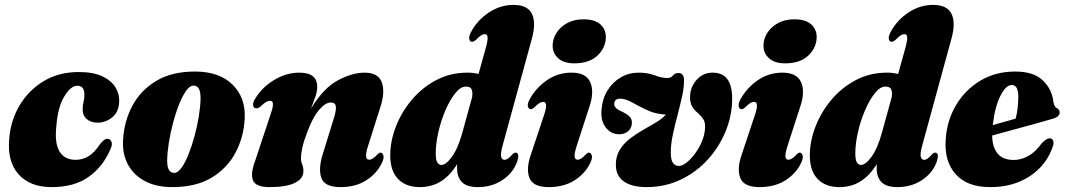

<svg xmlns="http://www.w3.org/2000/svg" viewBox="-20 -755 4356 785"><path d="M296 -404.5Q269.5 -404.5 243 -361Q216.5 -317.5 210.5 -240.5Q202.5 -168.5 223.8 -135Q245 -101.5 289 -101.5Q319 -101.5 343.2 -117Q367.5 -132.5 389.5 -166.5Q398.5 -177 405.2 -182.2Q412 -187.5 420 -187.5Q430 -187 435.5 -176Q441 -165 431 -143.5Q400 -72.5 341.5 -31.2Q283 10 190.5 10Q102 10 55.2 -43.2Q8.5 -96.5 18 -191Q24 -263 60.2 -324.2Q96.5 -385.5 158.2 -423Q220 -460.5 302.5 -460.5Q361.5 -460.5 398.8 -442.8Q436 -425 452.8 -396.8Q469.5 -368.5 467 -336.5Q465 -296 438.2 -274.8Q411.5 -253.5 379 -253.5Q351 -253.5 334 -268.8Q317 -284 318 -310Q318.5 -328.5 321.8 -339.2Q325 -350 325 -368.5Q325 -404.5 296 -404.5Z M777 -462.5Q876.5 -462.5 930.8 -409Q985 -355.5 980.5 -271Q977 -196.5 943.8 -132.5Q910.5 -68.5 846.2 -29.2Q782 10 684 10Q619.5 10 573.2 -14.2Q527 -38.5 503.5 -81.8Q480 -125 483 -181.5Q487 -257.5 520.5 -321.2Q554 -385 618 -423.8Q682 -462.5 777 -462.5ZM692 -48Q707 -48 722.2 -69.2Q737.5 -90.5 751.2 -125.2Q765 -160 776 -201Q787 -242 793.2 -281.8Q799.5 -321.5 800 -352Q800 -383 792 -394Q784 -405 771.5 -405Q756 -405 740.8 -383.5Q725.5 -362 711.8 -327.2Q698 -292.5 687.2 -251.5Q676.5 -210.5 670.2 -170.8Q664 -131 663.5 -100.5Q663.5 -69.5 671.5 -58.8Q679.5 -48 692 -48Z M1028.5 -312Q1017 -312 1015 -324Q1013 -336 1023 -351Q1051.5 -398.5 1101.2 -428.2Q1151 -458 1203.5 -458Q1277 -458 1277 -400Q1277 -381 1268.8 -357.8Q1260.5 -334.5 1251.5 -311Q1302 -394.5 1360.8 -426.2Q1419.5 -458 1470.5 -458Q1527 -458 1541.2 -417.5Q1555.5 -377 1534 -313.5L1485.5 -160.5Q1475 -128 1476.8 -115Q1478.5 -102 1490 -102Q1503.5 -102 1523.5 -124Q1530.5 -131 1535.5 -131Q1544 -131 1547.5 -119.5Q1551 -108 1540.5 -87Q1520 -45 1477 -17.5Q1434 10 1372 10Q1307.5 10 1294 -27.2Q1280.5 -64.5 1300 -126L1345.5 -273.5Q1355.5 -306 1353 -321Q1350.5 -336 1332.5 -336Q1311 -336 1285 -306.2Q1259 -276.5 1235.5 -213Q1222 -178 1216.2 -151.5Q1210.5 -125 1210.5 -108.5Q1210.5 -94 1215.5 -82.5Q1220.5 -71 1220.5 -55.5Q1220.5 -24.5 1185.5 -7.2Q1150.5 10 1082 10Q1026.5 10 1014.8 -16.8Q1003 -43.5 1023 -97L1086 -286.5Q1097 -318 1096 -330.5Q1095 -343 1084 -343Q1076.5 -343 1067.5 -337.8Q1058.5 -332.5 1043 -317.5Q1034.5 -312 1028.5 -312Z M2155 -598.5 2035 -160Q2026 -127.5 2029 -114.5Q2032 -101.5 2043 -101.5Q2056 -101.5 2075 -124Q2082 -131 2087 -131Q2107 -131 2093.5 -91.5Q2076.5 -46.5 2033.2 -18.2Q1990 10 1934 10Q1888.5 10 1868.8 -10.2Q1849 -30.5 1849 -64.5Q1849 -74.5 1849 -84Q1821.5 -38.5 1783.8 -14.2Q1746 10 1696 10Q1639.5 10 1607.5 -23.2Q1575.5 -56.5 1575.5 -119.5Q1575.5 -177 1598.2 -236.5Q1621 -296 1663 -346.2Q1705 -396.5 1763 -427.2Q1821 -458 1891.5 -458Q1916.5 -458 1936.5 -452.5L1966 -558.5Q1975 -591 1973.5 -603.2Q1972 -615.5 1963 -615.5Q1955.5 -615.5 1947.2 -610.5Q1939 -605.5 1925 -591Q1915.5 -584 1910 -584Q1901.5 -584 1898.8 -594.8Q1896 -605.5 1906 -624.5Q1932.5 -673.5 1979.2 -704.2Q2026 -735 2079.5 -735Q2136.5 -735 2154.5 -699Q2172.5 -663 2155 -598.5ZM1761.5 -128Q1761.5 -100.5 1768.2 -90.5Q1775 -80.5 1784.5 -80.5Q1803.5 -80.5 1828.2 -114.8Q1853 -149 1870.5 -213.5L1910.5 -358.5Q1913 -379 1908 -390Q1903 -401 1884.5 -401Q1863 -401 1841.2 -373.8Q1819.5 -346.5 1801.2 -304.2Q1783 -262 1772.2 -214.8Q1761.5 -167.5 1761.5 -128Z M2328 -496Q2285.5 -496 2262.5 -516.5Q2239.5 -537 2239.5 -568.5Q2239.5 -595.5 2254.8 -620Q2270 -644.5 2298.2 -660.2Q2326.5 -676 2365 -676Q2412 -676 2434.5 -655.5Q2457 -635 2457 -604Q2457 -561 2423.5 -528.5Q2390 -496 2328 -496ZM2338.5 -160.5Q2328 -128 2329.2 -115Q2330.5 -102 2342 -102Q2355.5 -102 2375.5 -124Q2382.5 -131 2387.5 -131Q2396 -131 2399.5 -119.5Q2403 -108 2392.5 -87Q2372 -45 2328.8 -17.5Q2285.5 10 2223.5 10Q2159 10 2144.5 -27.8Q2130 -65.5 2151.5 -126L2205 -286.5Q2222.5 -338.5 2201 -338.5Q2193.5 -338.5 2185.2 -333.5Q2177 -328.5 2162.5 -314Q2155.5 -308.5 2150.5 -308.5Q2141.5 -308.5 2138.5 -319.2Q2135.5 -330 2145.5 -349Q2172 -397 2217 -427.5Q2262 -458 2316.5 -458Q2376 -458 2393.2 -419Q2410.5 -380 2390 -319.5Z M2973.5 -352Q2973.5 -284.5 2947.5 -220Q2921.5 -155.5 2874.5 -103.5Q2827.5 -51.5 2763.5 -20.8Q2699.5 10 2624 10Q2563 10 2530.5 -13.2Q2498 -36.5 2498 -80.5Q2497.5 -116 2513.8 -142.2Q2530 -168.5 2555.2 -188Q2580.5 -207.5 2608.8 -223.5Q2637 -239.5 2662.2 -254.5Q2687.5 -269.5 2702.5 -286.5Q2661 -288.5 2627.5 -304Q2594 -319.5 2567.2 -334.8Q2540.5 -350 2519.5 -351.5Q2505 -352.5 2498.8 -347Q2492.5 -341.5 2491.5 -333Q2488 -314 2520 -300Q2542 -290 2553.2 -279.2Q2564.5 -268.5 2563.5 -251Q2562.5 -230.5 2547.8 -218.2Q2533 -206 2512 -206Q2478 -206 2456.5 -234Q2435 -262 2439.5 -308Q2443 -351.5 2463.8 -385.2Q2484.5 -419 2517.8 -438.5Q2551 -458 2591.5 -458Q2627.5 -458 2656.8 -447Q2686 -436 2708 -436Q2723.5 -436 2731.2 -446.2Q2739 -456.5 2754 -456.5Q2776 -456.5 2776.5 -428Q2777 -398 2768.8 -360.8Q2760.5 -323.5 2749.8 -283.2Q2739 -243 2730.8 -203.8Q2722.5 -164.5 2722.5 -131.5Q2722.5 -102 2731.2 -89.2Q2740 -76.5 2755 -76.5Q2768.5 -76 2786 -89.5Q2803.5 -103 2820.5 -125.5Q2837.5 -148 2849.2 -175.2Q2861 -202.5 2862.5 -230.5Q2864 -254.5 2856 -266.8Q2848 -279 2835.5 -291Q2815 -307.5 2807.5 -324.2Q2800 -341 2801.5 -363Q2803 -401 2829 -429.5Q2855 -458 2894 -458Q2973.5 -458 2973.5 -352Z M3190 -496Q3147.5 -496 3124.5 -516.5Q3101.5 -537 3101.5 -568.5Q3101.5 -595.5 3116.8 -620Q3132 -644.5 3160.2 -660.2Q3188.5 -676 3227 -676Q3274 -676 3296.5 -655.5Q3319 -635 3319 -604Q3319 -561 3285.5 -528.5Q3252 -496 3190 -496ZM3200.5 -160.5Q3190 -128 3191.2 -115Q3192.5 -102 3204 -102Q3217.5 -102 3237.5 -124Q3244.5 -131 3249.5 -131Q3258 -131 3261.5 -119.5Q3265 -108 3254.5 -87Q3234 -45 3190.8 -17.5Q3147.5 10 3085.5 10Q3021 10 3006.5 -27.8Q2992 -65.5 3013.5 -126L3067 -286.5Q3084.5 -338.5 3063 -338.5Q3055.5 -338.5 3047.2 -333.5Q3039 -328.5 3024.5 -314Q3017.5 -308.5 3012.5 -308.5Q3003.5 -308.5 3000.5 -319.2Q2997.5 -330 3007.5 -349Q3034 -397 3079 -427.5Q3124 -458 3178.5 -458Q3238 -458 3255.2 -419Q3272.5 -380 3252 -319.5Z M3870.5 -598.5 3750.5 -160Q3741.5 -127.5 3744.5 -114.5Q3747.5 -101.5 3758.5 -101.5Q3771.5 -101.5 3790.5 -124Q3797.5 -131 3802.5 -131Q3822.5 -131 3809 -91.5Q3792 -46.5 3748.8 -18.2Q3705.5 10 3649.5 10Q3604 10 3584.2 -10.2Q3564.5 -30.5 3564.5 -64.5Q3564.5 -74.5 3564.5 -84Q3537 -38.5 3499.2 -14.2Q3461.5 10 3411.5 10Q3355 10 3323 -23.2Q3291 -56.5 3291 -119.5Q3291 -177 3313.8 -236.5Q3336.5 -296 3378.5 -346.2Q3420.5 -396.5 3478.5 -427.2Q3536.5 -458 3607 -458Q3632 -458 3652 -452.5L3681.5 -558.5Q3690.5 -591 3689 -603.2Q3687.5 -615.5 3678.5 -615.5Q3671 -615.5 3662.8 -610.5Q3654.5 -605.5 3640.5 -591Q3631 -584 3625.5 -584Q3617 -584 3614.2 -594.8Q3611.5 -605.5 3621.5 -624.5Q3648 -673.5 3694.8 -704.2Q3741.5 -735 3795 -735Q3852 -735 3870 -699Q3888 -663 3870.5 -598.5ZM3477 -128Q3477 -100.5 3483.8 -90.5Q3490.5 -80.5 3500 -80.5Q3519 -80.5 3543.8 -114.8Q3568.5 -149 3586 -213.5L3626 -358.5Q3628.5 -379 3623.5 -390Q3618.5 -401 3600 -401Q3578.5 -401 3556.8 -373.8Q3535 -346.5 3516.8 -304.2Q3498.5 -262 3487.8 -214.8Q3477 -167.5 3477 -128Z M4287 -165Q4273.5 -116.5 4239 -76.8Q4204.5 -37 4151 -13.5Q4097.5 10 4028 10Q3935 10 3887.8 -42.2Q3840.5 -94.5 3846.5 -183.5Q3851 -260.5 3888 -323.8Q3925 -387 3987.5 -424.8Q4050 -462.5 4131 -462.5Q4206.5 -462.5 4244 -426Q4281.5 -389.5 4287 -337.5Q4290 -317.5 4303 -311.5Q4312.5 -305.5 4312.5 -295.5Q4312.5 -287.5 4306.2 -280.8Q4300 -274 4282.5 -269Q4261.5 -262.5 4219.5 -251Q4177.5 -239.5 4128.2 -226Q4079 -212.5 4036.5 -201Q4037 -153.5 4058.8 -127.2Q4080.5 -101 4124.5 -101Q4156 -101 4185.2 -117.8Q4214.5 -134.5 4239 -169Q4262 -193 4276 -189Q4283.5 -186.5 4285.8 -179.8Q4288 -173 4287 -165ZM4117 -407.5Q4092 -407.5 4069.5 -361.8Q4047 -316 4039 -243.5Q4064 -250.5 4088.8 -257.5Q4113.5 -264.5 4132.5 -270Q4142.5 -306 4143.5 -358Q4143.5 -407.5 4117 -407.5Z"/></svg>

Font: Fraunces 144pt S050 Black
Style: Italic
Weight: 900
Italic angle: -16°
Version: Version 1.000; ttfautohint (v1.8.3)